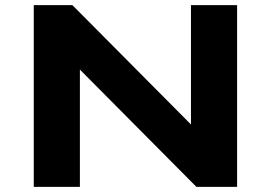

<svg xmlns="http://www.w3.org/2000/svg" viewBox="-20 -725 1051 745"><path d="M111 0V-705H261L726 -237H721V-705H900V0H742L286 -459H290V0Z"/></svg>

Font: Nunito Sans 7pt Expanded ExtraBold
Style: Regular
Weight: 800
Width: 7
Designer: Vernon Adams
Foundry: Vernon Adams
Version: Version 3.101;gftools[0.9.27]